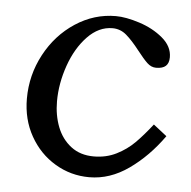

<svg xmlns="http://www.w3.org/2000/svg" viewBox="-40 -475 521 524"><g transform="rotate(5 220.5 -213.0)"><path d="M413.6 -335.9Q413.6 -365.7 386.5 -388.4Q359.4 -411.1 322 -423.1Q284.7 -435.1 257.3 -435.1Q197.8 -435.1 146.5 -401.4Q95.2 -367.7 64.9 -311Q34.7 -254.4 34.7 -189.9Q34.7 -132.8 60.3 -87.4Q85.9 -42 128.9 -16.4Q171.9 9.3 222.7 9.3Q279.3 9.3 330.8 -27.1Q382.3 -63.5 422.9 -120.6L386.2 -149.4Q361.8 -118.2 340.8 -97.2Q319.8 -76.2 292 -62.3Q264.2 -48.3 230 -48.3Q192.9 -48.3 167.5 -67.9Q142.1 -87.4 129.6 -119.4Q117.2 -151.4 117.2 -189.5Q117.2 -238.3 134.5 -287.8Q151.9 -337.4 182.6 -369.4Q213.4 -401.4 251 -401.4Q272.5 -401.4 289.1 -387.2Q305.7 -373 326.2 -346.7Q343.3 -324.7 354.2 -314.5Q365.2 -304.2 378.4 -304.2Q396.5 -304.2 405 -312Q413.6 -319.8 413.6 -335.9Z"/></g></svg>

Font: Radley
Style: Italic
Weight: 400
Italic angle: -12°
Designer: Vernon Adams
Foundry: Vernon Adams
Version: Version 1.003; ttfautohint (v1.6)